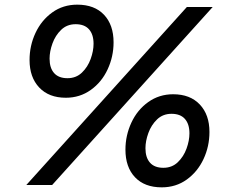

<svg xmlns="http://www.w3.org/2000/svg" viewBox="-20 -795 981 825"><path d="M107 -537Q107 -599 132.5 -653.5Q158 -708 204.5 -741.5Q251 -775 312 -775Q386 -775 427 -731.5Q468 -688 468 -613Q468 -552 442.5 -497Q417 -442 370 -408.5Q323 -375 263 -375Q190 -375 148.5 -419Q107 -463 107 -537ZM783 -765H894L204 0H93ZM270 -459Q307 -459 332 -483Q357 -507 369.5 -541.5Q382 -576 382 -607Q382 -647 362.5 -669Q343 -691 305 -691Q268 -691 243 -667Q218 -643 205.5 -608.5Q193 -574 193 -543Q193 -503 212.5 -481Q232 -459 270 -459ZM724 -390Q797 -390 838.5 -346Q880 -302 880 -228Q880 -166 854.5 -111.5Q829 -57 782.5 -23.5Q736 10 675 10Q601 10 560 -33.5Q519 -77 519 -152Q519 -213 544.5 -268Q570 -323 617 -356.5Q664 -390 724 -390ZM682 -74Q719 -74 744 -98Q769 -122 781.5 -156.5Q794 -191 794 -222Q794 -262 774.5 -284Q755 -306 717 -306Q680 -306 655 -282Q630 -258 617.5 -223.5Q605 -189 605 -158Q605 -118 624.5 -96Q644 -74 682 -74Z"/></svg>

Font: Application Medium
Style: Italic
Weight: 500
Italic angle: -12°
Designer: Wei Huang
Foundry: Wei Huang
Version: Version 0.012